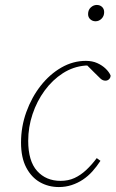

<svg xmlns="http://www.w3.org/2000/svg" viewBox="-20 -744 470 776"><path d="M218 12Q176 12 141.5 -7.5Q107 -27 86 -67Q65 -107 65 -168Q65 -232 86.5 -291.5Q108 -351 144.5 -397.5Q181 -444 228 -471Q275 -498 327 -498Q353 -498 373 -489Q393 -480 407 -466.5Q421 -453 427 -439Q427 -430 421 -424Q415 -418 406 -418Q395 -418 386 -426.5Q377 -435 360 -452L329 -483H345V-479H325Q276 -475 234 -448Q192 -421 160.5 -378Q129 -335 111.5 -282.5Q94 -230 94 -175Q94 -93 130 -53Q166 -13 225 -13Q256 -13 281 -24.5Q306 -36 328.5 -57Q351 -78 371 -105L386 -94Q371 -71 353.5 -51.5Q336 -32 315 -18Q294 -4 269.5 4Q245 12 218 12ZM366 -658Q354 -658 345 -666Q336 -674 336 -687Q336 -704 347 -714Q358 -724 371 -724Q384 -724 392.5 -716Q401 -708 401 -695Q401 -679 390.5 -668.5Q380 -658 366 -658Z"/></svg>

Font: Source Serif 4 ExtraLight
Style: Italic
Weight: 250
Italic angle: -12°
Designer: Frank Grießhammer
Foundry: Adobe Systems Incorporated
Version: Version 4.004;hotconv 1.0.116;makeotfexe 2.5.65601